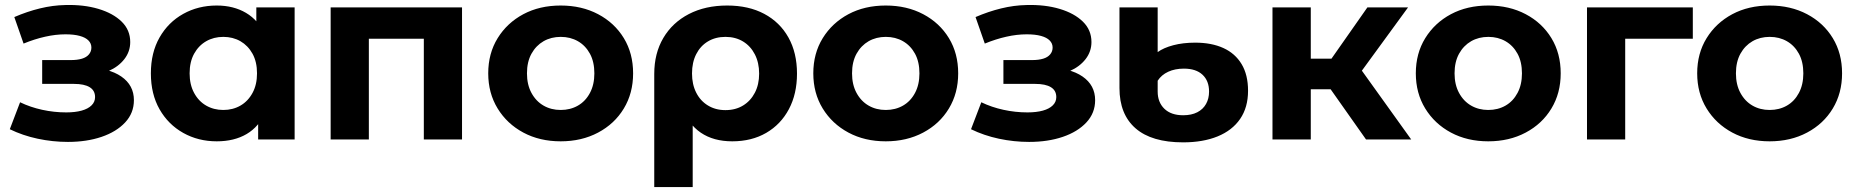

<svg xmlns="http://www.w3.org/2000/svg" viewBox="-20 -568 7555 782"><path d="M256.6 10Q194.8 10 133.5 -3Q72.2 -16.1 19.9 -41.7L61.8 -151.5Q103.3 -131.4 151.8 -120.8Q200.2 -110.2 249.9 -110.2Q286.2 -110.2 312.5 -117.5Q338.7 -124.8 352.9 -138.9Q367.2 -152.9 367.2 -172.5Q367.2 -199.4 345.3 -212.8Q323.4 -226.3 281.1 -226.3H151.8V-323.3H268Q295.2 -323.3 313.9 -329Q332.5 -334.7 342.3 -346.6Q352.2 -358.4 352.2 -374.4Q352.2 -391.1 340.2 -403.2Q328.3 -415.3 305 -421.7Q281.6 -428.2 246.8 -428.2Q206.8 -428.2 163.8 -418.5Q120.8 -408.9 76 -390.5L38.3 -498.5Q90.7 -521.1 142.7 -533.8Q194.8 -546.5 245.7 -547.5Q320.9 -549.7 380.9 -531.8Q440.8 -513.9 475.6 -479.8Q510.4 -445.7 510.4 -396.8Q510.4 -358 486.5 -327.2Q462.6 -296.4 421.9 -278.6Q381.2 -260.8 329.6 -260.8L334 -291.8Q422.6 -291.8 474 -256.4Q525.4 -221 525.4 -160Q525.4 -107.6 489.8 -69.4Q454.2 -31.2 393.7 -10.6Q333.1 10 256.6 10Z M862.7 7.6Q787.5 7.6 726.4 -26.6Q665.3 -60.8 629.9 -122.8Q594.5 -184.8 594.5 -269.2Q594.5 -353.6 629.9 -415.5Q665.3 -477.5 726.4 -511.5Q787.5 -545.5 862.7 -545.5Q931.1 -545.5 981.9 -515.6Q1032.7 -485.7 1061.1 -424.8Q1089.4 -363.8 1089.4 -269.2Q1089.4 -174.8 1062.3 -113.3Q1035.1 -51.8 984.5 -22.1Q933.9 7.6 862.7 7.6ZM889.5 -120.1Q928.4 -120.1 959.3 -137.9Q990.1 -155.6 1008.5 -189.5Q1026.8 -223.3 1026.8 -269.2Q1026.8 -316 1008.5 -349.2Q990.1 -382.3 959.3 -400.1Q928.4 -417.8 889.5 -417.8Q850.7 -417.8 819.8 -400.1Q788.9 -382.3 770.6 -349.2Q752.3 -316 752.3 -269.2Q752.3 -223.3 770.6 -189.5Q788.9 -155.6 819.8 -137.9Q850.7 -120.1 889.5 -120.1ZM1031.4 0V-110.2L1034 -269.8L1024 -429.3V-537.9H1180V0Z M1326.7 0V-537.9H1861.8V0H1706.2V-445.2L1741.3 -410.2H1447.2L1482.3 -445.2V0Z M2263.6 7.6Q2178.1 7.6 2111.6 -28Q2045.1 -63.6 2006.8 -126.2Q1968.5 -188.8 1968.5 -269.3Q1968.5 -350.4 2006.9 -412.6Q2045.3 -474.8 2111.5 -510.2Q2177.8 -545.5 2263.6 -545.5Q2349.3 -545.5 2416.1 -510.2Q2482.9 -474.9 2520.8 -412.7Q2558.6 -350.6 2558.6 -269.3Q2558.6 -188.6 2520.8 -126.1Q2483.1 -63.6 2416 -28Q2349 7.6 2263.6 7.6ZM2263.6 -120.1Q2303 -120.1 2333.9 -137.9Q2364.8 -155.6 2382.8 -189.5Q2400.8 -223.3 2400.8 -269.2Q2400.8 -316 2382.8 -349.2Q2364.8 -382.3 2333.9 -400.1Q2303 -417.8 2263.9 -417.8Q2224.7 -417.8 2193.8 -400.1Q2163 -382.3 2144.6 -349.2Q2126.3 -316 2126.3 -269.2Q2126.3 -223.3 2144.6 -189.5Q2163 -155.6 2193.8 -137.9Q2224.6 -120.1 2263.6 -120.1Z M2644.7 194V-266.8Q2644.7 -350.8 2681.7 -413.4Q2718.7 -476.1 2785.7 -510.8Q2852.8 -545.5 2941.8 -545.5Q3029.1 -545.5 3092.8 -511.5Q3156.5 -477.5 3191.3 -415.2Q3226.1 -352.9 3226.1 -268.2Q3226.1 -185.6 3193.1 -123.4Q3160.1 -61.2 3100.7 -26.8Q3041.3 7.6 2962.5 7.6Q2886 7.6 2834.3 -27.6Q2782.5 -62.9 2755 -134.7L2801.3 -150.3V194ZM2934.6 -119.5Q2975.9 -119.5 3006.5 -138.3Q3037.2 -157 3054.5 -190.4Q3071.9 -223.7 3071.9 -268.2Q3071.9 -312.6 3054.5 -346.5Q3037.2 -380.3 3006.3 -399.1Q2975.5 -417.8 2934.6 -417.8Q2894.3 -417.8 2863.5 -399.4Q2832.6 -380.9 2815.6 -347.4Q2798.5 -313.8 2798.5 -268.8Q2798.5 -224.3 2815.6 -190.7Q2832.6 -157 2863.5 -138.3Q2894.3 -119.5 2934.6 -119.5Z M3587.6 7.6Q3502.1 7.6 3435.6 -28Q3369.1 -63.6 3330.8 -126.2Q3292.5 -188.8 3292.5 -269.3Q3292.5 -350.4 3330.9 -412.6Q3369.3 -474.8 3435.5 -510.2Q3501.8 -545.5 3587.6 -545.5Q3673.3 -545.5 3740.1 -510.2Q3806.9 -474.9 3844.8 -412.7Q3882.6 -350.6 3882.6 -269.3Q3882.6 -188.6 3844.8 -126.1Q3807.1 -63.6 3740 -28Q3673 7.6 3587.6 7.6ZM3587.6 -120.1Q3627 -120.1 3657.9 -137.9Q3688.8 -155.6 3706.8 -189.5Q3724.8 -223.3 3724.8 -269.2Q3724.8 -316 3706.8 -349.2Q3688.8 -382.3 3657.9 -400.1Q3627 -417.8 3587.9 -417.8Q3548.7 -417.8 3517.8 -400.1Q3487 -382.3 3468.6 -349.2Q3450.3 -316 3450.3 -269.2Q3450.3 -223.3 3468.6 -189.5Q3487 -155.6 3517.8 -137.9Q3548.6 -120.1 3587.6 -120.1Z M4171.6 10Q4109.8 10 4048.5 -3Q3987.2 -16.1 3934.9 -41.7L3976.8 -151.5Q4018.3 -131.4 4066.8 -120.8Q4115.2 -110.2 4164.9 -110.2Q4201.2 -110.2 4227.5 -117.5Q4253.7 -124.8 4267.9 -138.9Q4282.2 -152.9 4282.2 -172.5Q4282.2 -199.4 4260.3 -212.8Q4238.4 -226.3 4196.1 -226.3H4066.8V-323.3H4183Q4210.2 -323.3 4228.9 -329Q4247.5 -334.7 4257.3 -346.6Q4267.2 -358.4 4267.2 -374.4Q4267.2 -391.1 4255.2 -403.2Q4243.3 -415.3 4220 -421.7Q4196.6 -428.2 4161.8 -428.2Q4121.8 -428.2 4078.8 -418.5Q4035.8 -408.9 3991 -390.5L3953.3 -498.5Q4005.7 -521.1 4057.7 -533.8Q4109.8 -546.5 4160.7 -547.5Q4235.9 -549.7 4295.9 -531.8Q4355.8 -513.9 4390.6 -479.8Q4425.4 -445.7 4425.4 -396.8Q4425.4 -358 4401.5 -327.2Q4377.6 -296.4 4336.9 -278.6Q4296.2 -260.8 4244.6 -260.8L4249 -291.8Q4337.6 -291.8 4389 -256.4Q4440.4 -221 4440.4 -160Q4440.4 -107.6 4404.8 -69.4Q4369.2 -31.2 4308.7 -10.6Q4248.1 10 4171.6 10Z M4798.7 11.8Q4670.7 11.8 4605.1 -45.3Q4539.5 -102.4 4539.5 -209.5V-537.9H4695.1V-355.8Q4719 -373.3 4758.7 -383.8Q4798.4 -394.3 4848 -394.3Q4914.4 -394.3 4962.6 -372.4Q5010.8 -350.5 5037 -306.8Q5063.2 -263.1 5063.2 -198.4Q5063.2 -130.6 5031 -83.7Q4998.8 -36.8 4939.3 -12.5Q4879.7 11.8 4798.7 11.8ZM4798.9 -98.6Q4832.8 -98.6 4856.4 -110.7Q4879.9 -122.8 4892.1 -144.6Q4904.4 -166.3 4904.4 -195Q4904.4 -238.8 4877.7 -263.7Q4851.1 -288.5 4801.9 -288.5Q4765.5 -288.5 4737.9 -275.7Q4710.3 -262.9 4695.1 -239.2V-195.2Q4695.1 -151.5 4722.4 -125Q4749.7 -98.6 4798.9 -98.6Z M5543.7 0 5364.2 -254.6 5490.7 -330.5 5727.7 0ZM5162.7 0V-537.9H5318.7V0ZM5272.6 -204.3V-329.1H5461V-204.3ZM5505.8 -251.4 5359.6 -267.2 5549.3 -537.9H5714.9Z M6041.6 7.6Q5956.1 7.6 5889.6 -28Q5823.1 -63.6 5784.8 -126.2Q5746.5 -188.8 5746.5 -269.3Q5746.5 -350.4 5784.9 -412.6Q5823.3 -474.8 5889.5 -510.2Q5955.8 -545.5 6041.6 -545.5Q6127.3 -545.5 6194.1 -510.2Q6260.9 -474.9 6298.8 -412.7Q6336.6 -350.6 6336.6 -269.3Q6336.6 -188.6 6298.8 -126.1Q6261.1 -63.6 6194 -28Q6127 7.6 6041.6 7.6ZM6041.6 -120.1Q6081 -120.1 6111.9 -137.9Q6142.8 -155.6 6160.8 -189.5Q6178.8 -223.3 6178.8 -269.2Q6178.8 -316 6160.8 -349.2Q6142.8 -382.3 6111.9 -400.1Q6081 -417.8 6041.9 -417.8Q6002.7 -417.8 5971.8 -400.1Q5941 -382.3 5922.6 -349.2Q5904.3 -316 5904.3 -269.2Q5904.3 -223.3 5922.6 -189.5Q5941 -155.6 5971.8 -137.9Q6002.6 -120.1 6041.6 -120.1Z M6443.7 0V-537.9H6874.7V-410.2H6564.2L6599.3 -444.3V0Z M7187.6 7.6Q7102.1 7.6 7035.6 -28Q6969.1 -63.6 6930.8 -126.2Q6892.5 -188.8 6892.5 -269.3Q6892.5 -350.4 6930.9 -412.6Q6969.3 -474.8 7035.5 -510.2Q7101.8 -545.5 7187.6 -545.5Q7273.3 -545.5 7340.1 -510.2Q7406.9 -474.9 7444.8 -412.7Q7482.6 -350.6 7482.6 -269.3Q7482.6 -188.6 7444.8 -126.1Q7407.1 -63.6 7340 -28Q7273 7.6 7187.6 7.6ZM7187.6 -120.1Q7227 -120.1 7257.9 -137.9Q7288.8 -155.6 7306.8 -189.5Q7324.8 -223.3 7324.8 -269.2Q7324.8 -316 7306.8 -349.2Q7288.8 -382.3 7257.9 -400.1Q7227 -417.8 7187.9 -417.8Q7148.7 -417.8 7117.8 -400.1Q7087 -382.3 7068.6 -349.2Q7050.3 -316 7050.3 -269.2Q7050.3 -223.3 7068.6 -189.5Q7087 -155.6 7117.8 -137.9Q7148.6 -120.1 7187.6 -120.1Z"/></svg>

Font: Montserrat Alternates Thin
Style: Regular
Weight: 100
Designer: Julieta Ulanovsky
Foundry: Julieta Ulanovsky
Version: Version 9.000